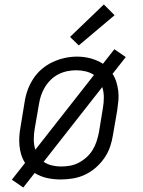

<svg xmlns="http://www.w3.org/2000/svg" viewBox="-20 -794 640 858"><path d="M84 44 33 9 92 -66Q81 -83 75 -102.5Q69 -122 67 -143Q65 -164 66.5 -185.5Q68 -207 72 -228L90 -338Q94 -365 103.5 -391.5Q113 -418 129 -442.5Q145 -467 167.5 -486Q190 -505 216 -517Q242 -529 269.5 -535Q297 -541 324 -541Q356 -541 385.5 -533Q415 -525 440 -509L491 -574L542 -539L483 -464Q494 -447 500 -427.5Q506 -408 508.5 -387Q511 -366 509 -344.5Q507 -323 504 -302L485 -192Q481 -165 472 -138.5Q463 -112 446.5 -88Q430 -64 407.5 -44.5Q385 -25 359 -13Q333 -1 305.5 3.5Q278 8 251 8Q220 8 190 1.5Q160 -5 135 -21ZM138 -125 400 -459Q384 -470 363 -475Q342 -480 321 -480Q301 -480 281 -476Q261 -472 242 -462.5Q223 -453 207.5 -438Q192 -423 181 -405Q170 -387 163.5 -367.5Q157 -348 154 -328L135 -218Q131 -195 131 -171Q131 -147 138 -125ZM252 -50Q273 -50 293 -53.5Q313 -57 332 -67Q351 -77 367 -91.5Q383 -106 394 -124Q405 -142 411.5 -162Q418 -182 422 -202L440 -312Q444 -335 444 -359Q444 -383 437 -405L175 -71Q191 -60 211 -55Q231 -50 252 -50ZM332 -591 293 -629 444 -774 492 -726Z"/></svg>

Font: Iosevka Slab LtExObl
Style: Regular
Weight: 300
Width: 7
Italic angle: -9°
Monospace: yes
Designer: Belleve Invis
Foundry: Belleve Invis
Version: Version 11.1.0; ttfautohint (v1.8.3)